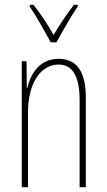

<svg xmlns="http://www.w3.org/2000/svg" viewBox="-20 -783 448 803"><path d="M192 -606H216C242 -653 276 -713 305 -756V-763H289C255 -717 230 -681 204 -637C180 -681 146 -730 120 -763H104V-756C126 -725 165 -656 192 -606ZM225 -537C145 -537 108 -474 94 -415H92L91 -527H71V0H97V-311C97 -445 156 -513 225 -513C279 -513 313 -471 313 -365V0H339V-375C339 -488 298 -537 225 -537Z"/></svg>

Font: Noto Sans Arabic ExtCond Thin
Style: Regular
Weight: 100
Width: 2
Designer: Monotype Design Team, Nadine Chahine, Nizar Qandah and Khaled Hosny
Foundry: Monotype Imaging Inc.
Version: Version 2.012